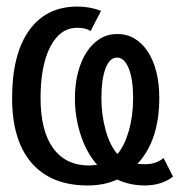

<svg xmlns="http://www.w3.org/2000/svg" viewBox="-20 -557 561 587"><path d="M509 -17Q474 10 422 10Q378 10 338 -8Q299 10 248 10Q136 10 76.5 -59Q17 -128 17 -257Q17 -391 69 -464Q121 -537 217 -537Q254 -537 289 -524L257 -462Q243 -472 216 -472Q164 -472 134 -414.5Q104 -357 104 -257Q104 -157 142.5 -104Q181 -51 253 -51L277 -53Q244 -91 226.5 -145Q209 -199 209 -256Q209 -299 218.5 -335.5Q228 -372 245 -398Q262 -424 285.5 -438.5Q309 -453 338 -453Q368 -453 391.5 -439Q415 -425 432 -399Q449 -373 458 -337Q467 -301 467 -258Q467 -127 400 -56L423 -55Q458 -55 480 -74ZM387 -257Q387 -315 373.5 -348Q360 -381 338 -381Q315 -381 302.5 -347.5Q290 -314 290 -257Q290 -206 303 -159Q316 -112 339 -86Q361 -112 374 -157.5Q387 -203 387 -257Z"/></svg>

Font: Libra Sans
Style: Regular
Weight: 400
Foundry: Context Ltd
Version: Version 1.000; ttfautohint (v1.3)